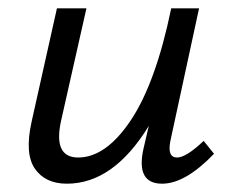

<svg xmlns="http://www.w3.org/2000/svg" viewBox="-20 -436 559 462"><path d="M470 -97 495 -66Q426 6 370 6Q307 6 325 -77L338 -133Q253 6 141 6Q89 6 64 -30Q39 -66 56 -143L117 -416H188L128 -150Q106 -57 168 -57Q235 -57 295 -147Q355 -237 392 -416H459L390 -97Q382 -57 406 -57Q428 -57 470 -97Z"/></svg>

Font: EauTestInfant Medium
Style: Italic
Weight: 500
Italic angle: -12°
Designer: Christian Thalmann (Catharsis Fonts)
Version: Version 0.001;PS 000.001;hotconv 1.0.88;makeotf.lib2.5.64775